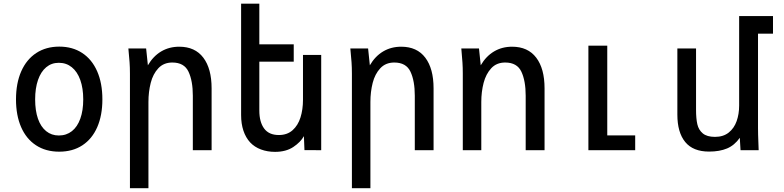

<svg xmlns="http://www.w3.org/2000/svg" viewBox="-20 -812 4240 1038"><path d="M66.5 -274.5Q66.5 -362.5 95 -426.8Q123.5 -491 176.2 -525.5Q229 -560 300.5 -560Q372 -560 424.5 -525.5Q477 -491 505.2 -426.8Q533.5 -362.5 533.5 -274.5Q533.5 -188.5 505.8 -124.8Q478 -61 425.5 -26.5Q373 8 300 8Q227.5 8 174.8 -26.5Q122 -61 94.2 -124.8Q66.5 -188.5 66.5 -274.5ZM430 -274.5Q430 -335 414 -379.8Q398 -424.5 368.2 -448.5Q338.5 -472.5 298 -472.5Q258.5 -472.5 229.8 -448.5Q201 -424.5 185.5 -379.8Q170 -335 170 -274.5Q170 -214 185.2 -170.2Q200.5 -126.5 229.5 -103Q258.5 -79.5 298 -79.5Q339 -79.5 368.8 -103Q398.5 -126.5 414.2 -170.5Q430 -214.5 430 -274.5Z M674 -550H770L779.5 -459Q808 -508 851.2 -533.8Q894.5 -559.5 949 -559.5Q1034.5 -559.5 1079.2 -500.2Q1124 -441 1124 -334.5V0H1022.5V-294.5Q1022.5 -374.5 999.2 -424.2Q976 -474 911.5 -474Q865 -474 836 -443Q807 -412 794.8 -363.8Q782.5 -315.5 782.5 -260.5V205.5H682.5V-413.5Q682.5 -447.5 680.5 -475.5Q678.5 -503.5 674 -550Z M1332.5 -42Q1308.5 -68 1296 -105.5Q1283.5 -143 1283.5 -190V-792H1382V-572.5H1568V-478.5H1382V-214.5Q1382 -152.5 1408 -117.2Q1434 -82 1487.5 -82Q1532.5 -82 1561.8 -108Q1591 -134 1604.5 -177Q1618 -220 1618 -272.5V-515H1716.5V0L1626 -0.5L1623 -76Q1605 -43.5 1565.5 -17.2Q1526 9 1467 9Q1425.5 9 1390.8 -4Q1356 -17 1332.5 -42Z M1874 -550H1970L1979.5 -459Q2008 -508 2051.2 -533.8Q2094.5 -559.5 2149 -559.5Q2234.5 -559.5 2279.2 -500.2Q2324 -441 2324 -334.5V0H2222.5V-294.5Q2222.5 -374.5 2199.2 -424.2Q2176 -474 2111.5 -474Q2065 -474 2036 -443Q2007 -412 1994.8 -363.8Q1982.5 -315.5 1982.5 -260.5V205.5H1882.5V-413.5Q1882.5 -447.5 1880.5 -475.5Q1878.5 -503.5 1874 -550Z M2474 -550H2569.5L2579 -459Q2607.5 -508 2650.8 -533.8Q2694 -559.5 2748.5 -559.5Q2834 -559.5 2879 -500.2Q2924 -441 2924 -334.5V0H2822V-294.5Q2822 -374.5 2798.8 -424.2Q2775.5 -474 2711 -474Q2664.5 -474 2635.8 -443Q2607 -412 2594.5 -363.8Q2582 -315.5 2582 -260.5V0H2482V-413.5Q2482 -447 2480.2 -473.5Q2478.5 -500 2474 -550Z M3161 -565H3263V-80H3414V0H3161Z M3642 -192.5V-550H3743V-218Q3743 -171 3750 -140.2Q3757 -109.5 3779.5 -90.8Q3802 -72 3845.5 -72Q3890.5 -72 3919.8 -95.5Q3949 -119 3962.5 -157.2Q3976 -195.5 3976 -241V-725H4159V-630H4078V-119Q4078 -87 4080 -41L4081.5 0H3983.5L3979.5 -67Q3951 -26.5 3910.8 -9.5Q3870.5 7.5 3813.5 7.5Q3727 7.5 3684.5 -44.2Q3642 -96 3642 -192.5Z"/></svg>

Font: JuliaMono Medium
Style: Regular
Weight: 500
Monospace: yes
Designer: cormullion
Foundry: corm
Version: Version 0.054; ttfautohint (v1.8.4)